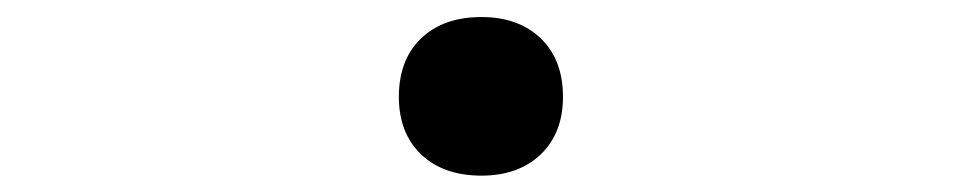

<svg xmlns="http://www.w3.org/2000/svg" viewBox="-20 -516 1151 230"><path d="M457.8 -400Q457.8 -444.4 484.4 -470Q511.1 -495.6 556.7 -495.6Q601.1 -495.6 627.8 -470Q654.4 -444.4 654.4 -400Q654.4 -356.7 627.8 -331.1Q601.1 -305.6 556.7 -305.6Q511.1 -305.6 484.4 -331.1Q457.8 -356.7 457.8 -400Z"/></svg>

Font: Paperlogy 5 Medium
Style: Regular
Weight: 500
Designer: redesigned by Lee Juim, glyphs from Gmarket Sans & Montserrat
Foundry: PT&
Version: Version 1.001